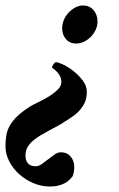

<svg xmlns="http://www.w3.org/2000/svg" viewBox="-37 -472 433 701"><path d="M319 -394Q319 -418 304.5 -435Q290 -452 266 -452Q252 -452 238.5 -445Q225 -438 214 -426.5Q203 -415 196.5 -400Q190 -385 190 -368Q190 -345 204 -329Q218 -313 241 -313Q255 -313 269 -319.5Q283 -326 294 -337Q305 -348 312 -362.5Q319 -377 319 -394ZM153 -225Q156 -223 161.5 -218.5Q167 -214 173 -207.5Q179 -201 183 -192Q187 -183 187 -172Q187 -157 172 -143Q157 -129 137.5 -117.5Q118 -106 99 -97Q80 -88 71 -82Q43 -64 25.5 -47Q8 -30 -1.5 -13Q-11 4 -14 22.5Q-17 41 -17 62Q-17 90 -3.5 116.5Q10 143 32.5 163.5Q55 184 84.5 196.5Q114 209 145 209Q163 209 176.5 205.5Q190 202 200 196.5Q210 191 216.5 184.5Q223 178 228 172Q233 159 234 143.5Q235 128 230 115Q225 102 214 93Q203 84 185 84Q174 84 162.5 92Q151 100 139 109.5Q127 119 115.5 127Q104 135 93 135Q74 135 65 124.5Q56 114 56 96Q56 87 58 79Q60 71 64 64.5Q68 58 73.5 51.5Q79 45 87 39Q99 29 114.5 20Q130 11 145 3Q160 -5 174 -12.5Q188 -20 198 -27Q208 -34 222 -42.5Q236 -51 249 -64Q262 -77 271 -94.5Q280 -112 280 -137Q280 -158 265.5 -177.5Q251 -197 232 -212Q213 -227 194 -236Q175 -245 166 -245Q162 -243 157.5 -236.5Q153 -230 153 -225Z"/></svg>

Font: Vermiglione
Style: Italic
Weight: 400
Italic angle: -11°
Version: Version 1.105